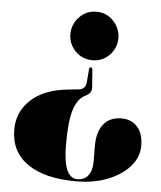

<svg xmlns="http://www.w3.org/2000/svg" viewBox="-52 -634 687 821"><g transform="rotate(5 291.0 -223.0)"><path d="M338.5 -265.5Q340 -243 323 -233L307 -223.5Q277.5 -206 263 -158.2Q248.5 -110.5 248.5 -11.5Q248.5 132 309.5 132Q339.5 132 356.2 110.5Q373 89 372.5 48L372 -14Q371.5 -76 398.5 -109.8Q425.5 -143.5 476 -143.5Q518.5 -143.5 544 -114.8Q569.5 -86 569.5 -34Q569.5 14 535.5 53.8Q501.5 93.5 441.5 117.5Q381.5 141.5 304.5 141.5Q170 141.5 96.2 90.2Q22.5 39 22.5 -56.5Q22.5 -132 78 -184Q133.5 -236 237.5 -246.5L282 -251Q311.5 -254 314 -285.5L318.5 -340Q319 -349.5 326 -349.5Q332 -349.5 333 -339.5ZM330 -588.5Q372.5 -588.5 402.2 -557.2Q432 -526 432 -483.5Q432 -441.5 402.2 -411Q372.5 -380.5 330 -380.5Q285.5 -380.5 255.8 -411Q226 -441.5 226 -483.5Q226 -526 255.8 -557.2Q285.5 -588.5 330 -588.5Z"/></g></svg>

Font: Fraunces 144pt Black
Style: Regular
Weight: 900
Version: Version 1.000;[0bf87f6ff]